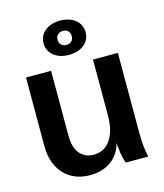

<svg xmlns="http://www.w3.org/2000/svg" viewBox="-117 -866 829 969"><g transform="rotate(-15 297.5 -381.5)"><path d="M234 15C322 15 385 -32 404 -108C406 -68 412 -30 423 0H541C532 -37 528 -76 528 -125V-545H398V-255C398 -145 353 -80 279 -80C216 -80 179 -126 179 -203V-545H48V-186C48 -63 121 15 234 15ZM288 -599C353 -599 398 -635 398 -688C398 -741 353 -778 288 -778C223 -778 178 -741 178 -688C178 -635 223 -599 288 -599ZM289 -651C266 -651 251 -665 251 -687C251 -710 266 -724 289 -724C311 -724 325 -710 325 -687C325 -665 311 -651 289 -651Z"/></g></svg>

Font: Ronzino
Style: Bold
Weight: 700
Designer: Nunzio Mazzaferro
Foundry: Collletttivo
Version: Version 1.000;Glyphs 3.3 (3337)